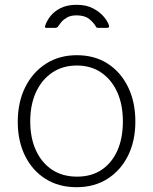

<svg xmlns="http://www.w3.org/2000/svg" viewBox="-20 -770 638 800"><path d="M299 10Q225 10 170 -24.5Q115 -59 84.5 -120.5Q54 -182 54 -262Q54 -344 85 -406.5Q116 -469 171.5 -504.5Q227 -540 300 -540Q374 -540 428.5 -505Q483 -470 513.5 -407.5Q544 -345 544 -264Q544 -183 513.5 -121.5Q483 -60 428 -25Q373 10 299 10ZM301 -34Q361 -34 403.5 -62.5Q446 -91 469 -142.5Q492 -194 492 -264Q492 -334 468.5 -386Q445 -438 402 -467.5Q359 -497 300 -497Q241 -497 197.5 -467.5Q154 -438 130 -386Q106 -334 106 -264Q106 -195 130 -143Q154 -91 197.5 -62.5Q241 -34 301 -34ZM426 -654H389Q385 -654 383 -655Q381 -656 379 -660Q371 -675 352 -690.5Q333 -706 299 -706Q275 -706 260 -697.5Q245 -689 236.5 -679Q228 -669 223 -661Q220 -657 217.5 -655.5Q215 -654 210 -654H172Q168 -654 167.5 -657Q167 -660 168 -662Q174 -682 190 -702.5Q206 -723 233 -736.5Q260 -750 299 -750Q339 -750 367 -735.5Q395 -721 412 -701Q429 -681 434 -664Q437 -654 426 -654Z"/></svg>

Font: Libre Franklin ExtraLight
Style: Regular
Weight: 250
Designer: Pablo Impallari, Rodrigo Fuenzalida, Nhung Nguyen
Foundry: Impallari Type
Version: Version 3.000